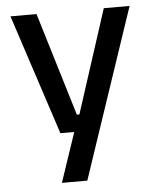

<svg xmlns="http://www.w3.org/2000/svg" viewBox="-50 -531 600 745"><g transform="rotate(-5 250.5 -158.5)"><path d="M296.5 -86.5 244.5 -64 382 -489H482.5L260 172H161L238.5 -57.5L282.5 -20.5H172L18.5 -489H120L242 -86.5Z"/></g></svg>

Font: Anek Odia Medium
Style: Regular
Weight: 500
Designer: Yesha Goshar & Mahesh Sahu (Odia), Yesha Goshar (Latin)
Foundry: Ek Type
Version: Version 1.003